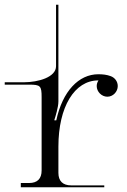

<svg xmlns="http://www.w3.org/2000/svg" viewBox="-70 -792 535 812"><path d="M18 0H371V-8H231C196 -8 177 -26 177 -61V-172C177 -340 245 -452 346 -452V-451C342 -445 339 -437 339 -428C339 -404 360 -383 384 -383C408 -383 428 -404 428 -428C428 -448 415 -464 398 -470C382 -476 365 -478 346 -478C263 -478 194.5 -406.5 168 -283H160V-285C164.5 -299 177 -339 177 -363V-393V-405V-772H167V-512C167 -466 93 -444 30 -444H-50V-434H53C101 -434 106 -429 106 -381V-71C106 -36 88 -18 53 -18H18Z"/></svg>

Font: FoglihtenNo04
Style: Regular
Weight: 500
Designer: gluk (gluksza@wp.pl)
Foundry: gluk (gluksza@wp.pl)
Version: Version 0.70